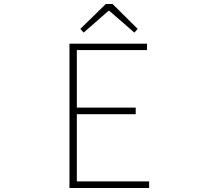

<svg xmlns="http://www.w3.org/2000/svg" viewBox="-20 -945 1040 965"><path d="M329.1 0V-725.6H718.8V-693.4H366.2V-404.3H662.1V-371.1H366.2V-33.2H729.5V0ZM383.8 -799.8 511.7 -924.8H545.9L671.9 -799.8L655.3 -781.2L529.3 -890.6H525.4L400.4 -781.2Z"/></svg>

Font: Gen Shin Gothic Monospace ExtraLight
Style: Regular
Weight: 200
Designer: [Source Han Sans]
Ryoko NISHIZUKA  (kana & ideographs); Paul D. Hunt (Latin, Greek & Cyrillic); Wenlong ZHANG  (bopomofo
Version: Version 1.002.20150607